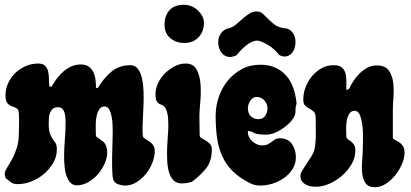

<svg xmlns="http://www.w3.org/2000/svg" viewBox="-35 -778 1722 804"><path d="M125 -512Q145 -512 154.5 -502Q164 -492 167 -477Q170 -462 170 -445Q170 -428 172 -415H181Q191 -433 203.5 -449.5Q216 -466 231 -479Q246 -492 264 -500Q282 -508 304 -508Q325 -508 337.5 -498.5Q350 -489 356.5 -475Q363 -461 365 -443.5Q367 -426 367 -410H375Q398 -449 430.5 -477Q463 -505 511 -505Q531 -505 542.5 -489.5Q554 -474 559.5 -450Q565 -426 566 -396.5Q567 -367 566 -338.5Q565 -310 563.5 -286Q562 -262 562 -248Q562 -237 562 -226.5Q562 -216 564 -205Q568 -199 576 -194.5Q584 -190 592.5 -184Q601 -178 607 -169Q613 -160 613 -145Q613 -122 603 -96.5Q593 -71 576 -50Q559 -29 536.5 -15Q514 -1 489 -1Q475 -1 459.5 -6.5Q444 -12 439 -26Q436 -36 435 -62.5Q434 -89 434.5 -120.5Q435 -152 436 -181Q437 -210 437 -224Q437 -233 436.5 -251Q436 -269 433 -287Q430 -305 423 -318.5Q416 -332 403 -332Q388 -332 380.5 -320Q373 -308 369.5 -292Q366 -276 366 -259Q366 -242 366 -232Q366 -218 366.5 -212.5Q367 -207 369.5 -204.5Q372 -202 376 -200Q380 -198 388 -191Q402 -184 408 -169.5Q414 -155 414 -140Q414 -117 403 -92.5Q392 -68 374.5 -48Q357 -28 334 -15Q311 -2 287 -2Q268 -2 257 -16Q246 -30 240.5 -51.5Q235 -73 234 -100Q233 -127 234 -153Q235 -179 237 -202Q239 -225 239 -238Q239 -247 239.5 -262.5Q240 -278 238 -293Q236 -308 229.5 -318.5Q223 -329 208 -329Q193 -329 185.5 -322Q178 -315 174 -304.5Q170 -294 169.5 -282Q169 -270 169 -260Q169 -231 174.5 -217.5Q180 -204 186 -195.5Q192 -187 197.5 -179Q203 -171 203 -152Q203 -122 188 -96Q173 -70 149.5 -50Q126 -30 97 -18.5Q68 -7 40 -7Q29 -7 22.5 -9Q16 -11 11.5 -14Q7 -17 2 -21.5Q-3 -26 -11 -32Q-15 -40 -15 -50Q-15 -60 -6 -74.5Q3 -89 14.5 -109.5Q26 -130 35 -157.5Q44 -185 44 -222Q44 -230 44.5 -244Q45 -258 45 -273Q45 -288 44 -301Q43 -314 40 -320Q34 -326 25 -329Q16 -332 7.5 -336.5Q-1 -341 -6.5 -350Q-12 -359 -12 -379Q-12 -406 -0.5 -430.5Q11 -455 30 -473Q49 -491 73.5 -501.5Q98 -512 125 -512Z M736 -758Q751 -758 766 -752Q781 -746 792.5 -735.5Q804 -725 811.5 -711.5Q819 -698 819 -682Q819 -646 796.5 -622Q774 -598 737 -598Q703 -598 678.5 -618Q654 -638 654 -674Q654 -712 674.5 -735Q695 -758 736 -758ZM742 -512Q776 -512 789.5 -485Q803 -458 805 -421.5Q807 -385 803.5 -348Q800 -311 800 -292L801 -212Q801 -204 809 -199.5Q817 -195 826.5 -189.5Q836 -184 844 -175.5Q852 -167 852 -152Q852 -103 828.5 -73.5Q805 -44 769 -17Q749 -10 726 -10Q704 -10 691 -23.5Q678 -37 672 -59Q666 -81 665 -108Q664 -135 665 -162Q666 -189 668 -213Q670 -237 670 -252Q670 -285 666 -302.5Q662 -320 656 -328Q650 -336 643 -338.5Q636 -341 630 -344.5Q624 -348 620 -356.5Q616 -365 616 -385Q616 -407 627 -430Q638 -453 656 -471Q674 -489 696.5 -500.5Q719 -512 742 -512Z M1055 -507Q1092 -507 1119.5 -494Q1147 -481 1165.5 -459Q1184 -437 1194 -407Q1204 -377 1207 -344Q1202 -330 1202.5 -315Q1203 -300 1195 -286Q1187 -272 1173.5 -259.5Q1160 -247 1144 -236.5Q1128 -226 1111 -220Q1094 -214 1078 -214Q1064 -214 1048 -216Q1032 -218 1021 -226L1003 -230V-226Q1003 -203 1022 -186Q1041 -169 1063 -169Q1076 -169 1085.5 -173.5Q1095 -178 1102.5 -184Q1110 -190 1117.5 -194.5Q1125 -199 1136 -199Q1171 -199 1187.5 -175Q1204 -151 1204 -119Q1204 -92 1190 -70Q1176 -48 1154 -32.5Q1132 -17 1106 -9Q1080 -1 1055 -1Q1031 -1 1012 -11Q966 -34 938 -62.5Q910 -91 894.5 -126.5Q879 -162 873.5 -203.5Q868 -245 868 -293Q868 -333 881 -371.5Q894 -410 918.5 -440Q943 -470 977.5 -488.5Q1012 -507 1055 -507ZM1003 -324Q1003 -304 1015 -291.5Q1027 -279 1048 -279Q1066 -279 1075.5 -293Q1085 -307 1085 -324Q1085 -343 1072 -357.5Q1059 -372 1040 -372Q1023 -372 1013 -356Q1003 -340 1003 -324ZM956 -547Q936 -537 920.5 -540Q905 -543 895 -554.5Q885 -566 881 -582.5Q877 -599 880 -614.5Q883 -630 894 -643Q905 -656 924 -660Q940 -664 954 -676Q968 -688 981.5 -700Q995 -712 1009 -721Q1023 -730 1039 -730Q1055 -730 1065.5 -720.5Q1076 -711 1087.5 -699Q1099 -687 1114 -675.5Q1129 -664 1153 -660Q1172 -660 1183.5 -649Q1195 -638 1199.5 -622.5Q1204 -607 1201.5 -590Q1199 -573 1191 -560.5Q1183 -548 1168.5 -543Q1154 -538 1135 -547Q1113 -575 1084.5 -591.5Q1056 -608 1040 -608Q1022 -607 999 -590Q976 -573 956 -547Z M1362 -505Q1386 -505 1397 -495Q1408 -485 1412 -469.5Q1416 -454 1415.5 -435.5Q1415 -417 1415 -401L1427 -406Q1434 -422 1445.5 -439.5Q1457 -457 1472 -471.5Q1487 -486 1504.5 -495Q1522 -504 1542 -504Q1578 -504 1593 -483Q1608 -462 1611.5 -432Q1615 -402 1612.5 -369.5Q1610 -337 1610 -315V-203Q1610 -197 1617.5 -193Q1625 -189 1634.5 -183.5Q1644 -178 1651.5 -167.5Q1659 -157 1659 -138Q1659 -116 1648 -90.5Q1637 -65 1619.5 -43.5Q1602 -22 1580 -8Q1558 6 1535 6Q1507 6 1495.5 -11.5Q1484 -29 1481.5 -54Q1479 -79 1481.5 -105.5Q1484 -132 1484 -149Q1484 -161 1485 -188.5Q1486 -216 1483.5 -243.5Q1481 -271 1473.5 -292.5Q1466 -314 1450 -314Q1435 -314 1427.5 -301.5Q1420 -289 1417 -272Q1414 -255 1414.5 -237.5Q1415 -220 1415 -209Q1415 -200 1421 -195.5Q1427 -191 1434 -186Q1441 -181 1447 -172.5Q1453 -164 1453 -147Q1453 -118 1437.5 -91Q1422 -64 1398 -43Q1374 -22 1345 -9Q1316 4 1288 4Q1277 4 1265.5 2Q1254 0 1244.5 -5.5Q1235 -11 1229 -19.5Q1223 -28 1223 -41Q1223 -51 1231 -64.5Q1239 -78 1249.5 -93.5Q1260 -109 1270 -125Q1280 -141 1283 -158Q1288 -188 1287.5 -220.5Q1287 -253 1287 -283Q1287 -302 1279 -310Q1271 -318 1261 -323Q1251 -328 1243 -335.5Q1235 -343 1235 -362Q1235 -387 1244.5 -412.5Q1254 -438 1271 -458.5Q1288 -479 1311 -492Q1334 -505 1362 -505Z"/></svg>

Font: r_Neptun CAT
Style: Regular
Weight: 400
Foundry: Peter Wiegel, CAT-Fonts
Version: Version 1.000;June 8, 2024;FontCreator 14.0.0.2814 32-bit